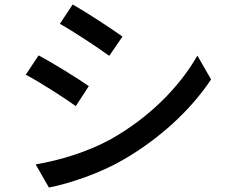

<svg xmlns="http://www.w3.org/2000/svg" viewBox="-20 -799 1040 856"><path d="M304 -779 247 -693C309 -658 416 -587 467 -550L526 -636C479 -670 366 -744 304 -779ZM139 -66 198 37C289 20 429 -28 530 -87C692 -181 831 -309 921 -445L860 -551C779 -409 644 -275 477 -180C372 -122 250 -85 139 -66ZM152 -552 95 -466C159 -432 265 -364 318 -326L376 -415C329 -448 215 -519 152 -552Z"/></svg>

Font: Noto Sans JP Medium
Style: Regular
Weight: 500
Designer: Ryoko NISHIZUKA 西塚涼子 (kana, bopomofo & ideographs); Paul D. Hunt (Latin, Greek & Cyrillic); Sandoll Communications 산돌커뮤니
Foundry: Adobe
Version: Version 2.004;hotconv 1.0.118;makeotfexe 2.5.65603